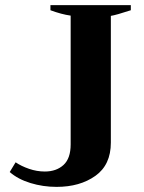

<svg xmlns="http://www.w3.org/2000/svg" viewBox="-20 -720 561 750"><path d="M18 -48 41 -86Q63 -71 93.5 -60.5Q124 -50 155 -50Q200 -50 228 -75.5Q256 -101 256 -156V-659Q220 -664 177 -680V-700H491V-680Q433 -661 413 -658V-163Q413 -76 352.5 -33Q292 10 201 10Q148 10 99 -5Q50 -20 18 -48Z"/></svg>

Font: Trirong Bold
Style: Regular
Weight: 700
Designer: Katatrad Team
Foundry: CadsonDemak
Version: Version 1.000